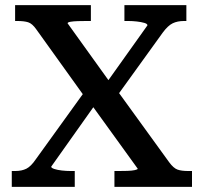

<svg xmlns="http://www.w3.org/2000/svg" viewBox="-20 -730 796 750"><path d="M39 -648V-710H335V-648H318Q302 -648 284.5 -647.5Q267 -647 255.5 -645Q244 -643 244 -639L420 -394L428 -390L641 -96Q658 -73 673.5 -67.5Q689 -62 715 -62H730V0H427V-62H444Q460 -62 477.5 -62.5Q495 -63 506.5 -65.5Q518 -68 518 -71L328 -334L320 -339L122 -615Q106 -638 90 -643Q74 -648 47 -648ZM26 0V-62H40Q65 -62 83 -71Q101 -80 120 -108L319 -384L365 -340L180 -79Q180 -74 192 -70Q204 -66 221.5 -64Q239 -62 256 -62H272V0ZM435 -352 390 -398 556 -631Q556 -637 544 -640.5Q532 -644 515 -646Q498 -648 481 -648H466V-710H708V-648H699Q673 -648 654.5 -639Q636 -630 616 -603Z"/></svg>

Font: Roboto Serif 20pt Medium
Style: Regular
Weight: 500
Version: Version 1.008